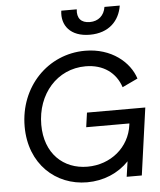

<svg xmlns="http://www.w3.org/2000/svg" viewBox="-64 -1058 937 1125"><g transform="rotate(-5 404.0 -495.5)"><path d="M403 12C500 12 587 -25 649 -90L636 0H725L780 -395H437L425 -310H679L678 -302C661 -170 549 -79 413 -79C271 -79 164 -178 164 -347C164 -527 284 -666 452 -666C557 -666 630 -611 658 -525L749 -568C718 -666 612 -757 457 -757C238 -757 66 -579 66 -345C66 -124 219 12 403 12ZM339 -1003C327 -917 380 -848 494 -848C607 -848 669 -915 683 -1003H593C585 -952 550 -922 500 -922C448 -922 424 -952 430 -1003Z"/></g></svg>

Font: Mluvka Medium
Style: Italic
Weight: 500
Italic angle: -8°
Designer: Modified by Jiří Krblich, Original typeface by Gumpita Rahayu
Foundry: Gumpita Rahayu & Jiří Krblich
Version: Version 2.000;Glyphs 3.1.1 (3134)